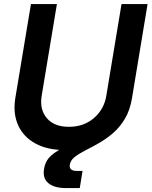

<svg xmlns="http://www.w3.org/2000/svg" viewBox="-20 -748 767 972"><path d="M595.2 -727.5H727.1L648.4 -252Q635.3 -173.8 588.6 -114.3Q542 -54.7 470 -21.5Q397.9 11.7 309.6 11.7Q220.2 11.7 159.4 -21.5Q98.6 -54.7 71.8 -114.3Q44.9 -173.8 57.6 -252L136.7 -727.5H268.1L190.9 -262.7Q179.7 -194.3 216.8 -150.1Q253.9 -106 329.1 -106Q403.8 -106 455.3 -150.1Q506.8 -194.3 518.1 -262.7ZM313.5 204.1Q254.9 204.1 224.9 179.2Q194.8 154.3 203.1 106.9Q209.5 65.9 238.8 39.8Q268.1 13.7 310.5 -4.9Q353 -23.4 400.4 -42Q447.8 -60.5 491.5 -85.9Q535.2 -111.3 566.7 -150.9Q598.1 -190.4 608.4 -252H648.4Q638.2 -189.9 612.3 -146.7Q586.4 -103.5 552 -74Q517.6 -44.4 481 -23.7Q444.3 -2.9 412.1 13.4Q379.9 29.8 358.6 46.4Q337.4 63 333.5 85Q328.1 117.2 368.7 117.2H397.9L383.8 204.1Z"/></svg>

Font: Inter Display Semi Bold
Style: Italic
Weight: 600
Italic angle: -9.39999°
Designer: Rasmus Andersson
Foundry: rsms
Version: Version 4.000;git-4fc901f